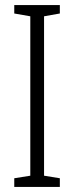

<svg xmlns="http://www.w3.org/2000/svg" viewBox="-20 -734 291 754"><path d="M215 0H36V-34L99 -44V-670L36 -681V-714H215V-681L153 -670V-44L215 -34Z"/></svg>

Font: Noto Sans Lao UI ExtCond Light
Style: Regular
Weight: 300
Width: 2
Designer: Monotype Design Team
Foundry: Monotype Imaging Inc.
Version: Version 2.000; ttfautohint (v1.8.4.7-5d5b)